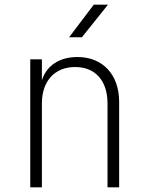

<svg xmlns="http://www.w3.org/2000/svg" viewBox="-20 -805 640 825"><path d="M277 -645H332L444 -785H383ZM110 0H160V-360C160 -457 215 -517 303 -517C389 -517 442 -459 442 -360V0H492V-367C492 -485 421 -560 313 -560C235 -560 180 -523 160 -460V-550H110Z"/></svg>

Font: JetBrains Mono Thin
Style: Regular
Weight: 100
Monospace: yes
Designer: Philipp Nurullin, Konstantin Bulenkov
Foundry: JetBrains
Version: Version 2.305